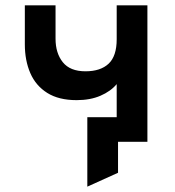

<svg xmlns="http://www.w3.org/2000/svg" viewBox="-20 -531 656 719"><path d="M307 168V-92H481V0H422V116ZM417 0V-216Q394.5 -189 356.2 -172.5Q318 -156 267 -156Q200 -156 157 -183Q114 -210 93.5 -257.2Q73 -304.5 73 -365V-511H188V-386Q188 -332 215.2 -298Q242.5 -264 300 -264Q356.5 -264 386.8 -292.5Q417 -321 417 -384V-511H532V0Z"/></svg>

Font: Overpass Mono
Style: Bold
Weight: 700
Monospace: yes
Designer: Delve Withrington, Dave Bailey
Foundry: Delve Fonts LLC
Version: Version 4.000